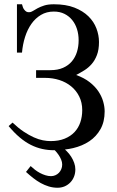

<svg xmlns="http://www.w3.org/2000/svg" viewBox="-20 -698 557 912"><path d="M477.1 -168.9Q477.1 -119.6 457.3 -84.5Q437.5 -49.3 404.3 -27.1Q371.1 -4.9 327.6 5.4Q308.6 9.8 288.6 12.2Q293 16.1 296.9 20Q309.1 32.2 318.1 46.4Q327.1 60.5 332.5 75.9Q337.9 91.3 337.9 106.4Q337.9 125.5 331.5 141.4Q325.2 157.2 313.7 168.9Q302.2 180.7 286.9 187.3Q271.5 193.8 253.4 193.8Q231.9 193.8 211.9 187.7Q191.9 181.6 173.3 171.4Q154.8 161.1 137.5 147.5Q120.1 133.8 103.5 118.7L125.5 90.8Q134.8 99.6 146.2 108.4Q157.7 117.2 170.2 123.8Q182.6 130.4 196 134.5Q209.5 138.7 222.2 138.7Q232.9 138.7 242.7 134.5Q252.4 130.4 259.8 122.8Q267.1 115.2 271.2 105.2Q275.4 95.2 275.4 83.5Q275.4 71.8 270.5 60.1Q265.6 48.3 258.1 37.4Q250.5 26.4 241.2 16.6L239.7 15.6H236.8Q208 15.6 180.4 9.5Q152.8 3.4 126.2 -10Q99.6 -23.4 73.5 -45.4Q47.4 -67.4 21 -99.1L39.6 -115.7Q67.4 -89.4 92.8 -72.5Q118.2 -55.7 140.6 -45.7Q163.1 -35.6 183.1 -31.7Q203.1 -27.8 220.2 -27.8Q258.8 -27.8 287.1 -39.3Q315.4 -50.8 334 -70.6Q352.5 -90.3 361.6 -117.2Q370.6 -144 370.6 -174.8Q370.6 -210.9 356.4 -239.5Q342.3 -268.1 318.1 -287.8Q293.9 -307.6 262 -317.9Q230 -328.1 194.3 -328.1H151.4V-364.7H219.2Q254.4 -364.7 279.8 -376Q305.2 -387.2 321.5 -406.7Q337.9 -426.3 345.7 -451.9Q353.5 -477.5 353.5 -506.8Q353.5 -535.2 345.7 -559.8Q337.9 -584.5 322.8 -603Q307.6 -621.6 285.9 -632.3Q264.2 -643.1 235.8 -643.1Q201.2 -643.1 174.6 -627.2Q147.9 -611.3 129.2 -584.7Q110.4 -558.1 99.1 -522.7Q87.9 -487.3 84.5 -448.2H60.5V-677.7H84.5Q88.4 -661.1 94.2 -653.3Q100.1 -645.5 105.5 -642.6Q111.8 -639.2 118.7 -640.1Q127.4 -640.1 136.5 -646Q145.5 -651.9 158.7 -658.9Q171.9 -666 190.2 -671.9Q208.5 -677.7 235.8 -677.7Q293 -677.7 333.5 -661.9Q374 -646 399.9 -620.6Q425.8 -595.2 438 -563Q450.2 -530.8 450.2 -498.5Q450.2 -461.9 440.4 -436.5Q430.7 -411.1 415.3 -393.6Q399.9 -376 380.6 -364Q361.3 -352.1 341.8 -341.8Q379.9 -328.1 406 -307.6Q432.1 -287.1 447.8 -263.4Q463.4 -239.7 470.2 -215.3Q477.1 -190.9 477.1 -168.9Z"/></svg>

Font: Doulos SIL
Style: Regular
Weight: 400
Designer: Walt Agee, Victor Gaultney, Peter Martin, Debbi Hosken
Foundry: SIL International
Version: Version 4.110; 2011; Maintenance release